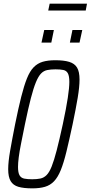

<svg xmlns="http://www.w3.org/2000/svg" viewBox="-20 -1027 498 1055"><path d="M158 8Q110 8 81 -0.5Q52 -9 38.5 -32Q25 -55 25 -97Q25 -137 35.5 -197.5Q46 -258 63 -344Q81 -433 96.5 -494.5Q112 -556 128 -596Q144 -636 165 -657.5Q186 -679 214.5 -687.5Q243 -696 284 -696Q331 -696 360.5 -687Q390 -678 403.5 -655.5Q417 -633 417 -590Q417 -550 407 -490Q397 -430 379 -344Q360 -255 345 -193.5Q330 -132 314 -92.5Q298 -53 277 -31Q256 -9 227 -0.5Q198 8 158 8ZM157 -42Q183 -42 202 -46Q221 -50 236 -65Q251 -80 264 -112.5Q277 -145 291.5 -201Q306 -257 325 -344Q344 -433 352.5 -489.5Q361 -546 361 -577Q361 -609 353 -624Q345 -639 328 -642.5Q311 -646 285 -646Q259 -646 239.5 -642Q220 -638 205.5 -623Q191 -608 177.5 -575.5Q164 -543 149.5 -487Q135 -431 117 -344Q105 -284 96 -239.5Q87 -195 83 -163Q79 -131 79 -110Q79 -78 87.5 -63.5Q96 -49 113.5 -45.5Q131 -42 157 -42ZM364 -793 378 -862H432L417 -793ZM208 -793 223 -862H276L262 -793ZM245 -969 253 -1007H458L451 -969Z"/></svg>

Font: Saira ExtraCondensed Light
Style: Italic
Weight: 300
Width: 2
Italic angle: -12°
Designer: Hector Gatti with collaboration of the Omnibus-Type team
Foundry: Omnibus-Type
Version: Version 1.101